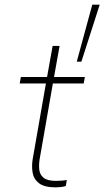

<svg xmlns="http://www.w3.org/2000/svg" viewBox="-20 -802 450 828"><path d="M221 6Q171 6 148 -12Q125 -30 120.5 -58.5Q116 -87 121 -116L178 -442H65L70 -470H183L207 -604H237L213 -470H346L341 -442H208L151 -116Q147 -91 149.5 -69.5Q152 -48 168.5 -35Q185 -22 221 -22Q233 -22 246.5 -23Q260 -24 268 -26L264 0Q256 3 243 4.5Q230 6 221 6ZM311 -536 378 -782H410L331 -536Z"/></svg>

Font: Gantari Thin
Style: Italic
Weight: 100
Italic angle: -10°
Designer: Anugrah Pasau
Foundry: Lafontype
Version: Version 1.000; ttfautohint (v1.8.4.7-5d5b)